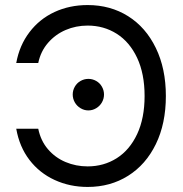

<svg xmlns="http://www.w3.org/2000/svg" viewBox="-20 -737 733 767"><path d="M330.1 -72.3Q394.5 -72.3 446.3 -105Q498 -137.7 527.8 -201.2Q557.6 -264.6 557.6 -353.5Q557.6 -442.4 527.8 -505.9Q498 -569.3 446.3 -602.1Q394.5 -634.8 330.1 -634.8Q283.2 -634.8 242.2 -617.2Q201.2 -599.6 171.9 -565.9Q142.6 -532.2 132.8 -485.4H44.9Q57.6 -555.7 97.7 -608.4Q137.7 -661.1 197.8 -689Q257.8 -716.8 330.1 -716.8Q420.9 -716.8 491.7 -672.4Q562.5 -627.9 602.5 -545.4Q642.6 -462.9 642.6 -353.5Q642.6 -243.2 602.5 -161.1Q562.5 -79.1 491.7 -34.7Q420.9 9.8 330.1 9.8Q258.8 9.8 198.2 -18.1Q137.7 -45.9 97.7 -98.1Q57.6 -150.4 44.9 -222.7H132.8Q142.6 -174.8 171.4 -141.1Q200.2 -107.4 241.7 -89.8Q283.2 -72.3 330.1 -72.3ZM270.5 -359.4Q270.5 -376 278.8 -390.6Q287.1 -405.3 301.8 -413.6Q316.4 -421.9 333 -421.9Q349.6 -421.9 364.3 -413.6Q378.9 -405.3 387.2 -390.6Q395.5 -376 395.5 -359.4Q395.5 -342.8 387.2 -328.1Q378.9 -313.5 364.3 -304.7Q349.6 -295.9 333 -295.9Q316.4 -295.9 301.8 -304.7Q287.1 -313.5 278.8 -328.1Q270.5 -342.8 270.5 -359.4Z"/></svg>

Font: WEMIX Pretendard Variable
Style: Regular
Weight: 400
Designer: Base glyphs from Inter by Rasmus Andersson; Hangeul glyphs from Noto Sans CJK(Source Han Sans) by Jang Soo-young and Kan
Foundry: Kil Hyung-jin
Version: Version 1.000;Glyphs 3.2 (3208)